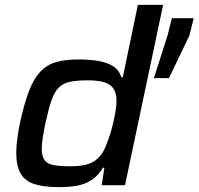

<svg xmlns="http://www.w3.org/2000/svg" viewBox="-20 -763 818 791"><path d="M223 8Q161 8 122 -4.5Q83 -17 65 -48Q47 -79 47 -134Q47 -159 51 -190.5Q55 -222 63 -260Q80 -337 99 -387Q118 -437 144.5 -466Q171 -495 209 -506.5Q247 -518 303 -518Q349 -518 385 -512Q421 -506 445.5 -490.5Q470 -475 480 -445H486L548 -743H652L495 0H399L410 -72H404Q384 -38 356 -20.5Q328 -3 294.5 2.5Q261 8 223 8ZM269 -78Q306 -78 331.5 -84Q357 -90 374 -103Q391 -116 403 -135Q411 -148 419 -168.5Q427 -189 434.5 -213Q442 -237 447.5 -261.5Q453 -286 456.5 -308.5Q460 -331 460 -347Q460 -393 433.5 -412.5Q407 -432 342 -432Q296 -432 268 -426Q240 -420 222 -402Q204 -384 192 -349Q180 -314 167 -255Q160 -221 156 -195Q152 -169 152 -150Q152 -119 163.5 -103.5Q175 -88 200.5 -83Q226 -78 269 -78ZM614 -441 670 -616 688 -688H778L760 -616L676 -441Z"/></svg>

Font: Saira SemiExpanded Medium
Style: Italic
Weight: 500
Width: 6
Italic angle: -12°
Designer: Hector Gatti with collaboration of the Omnibus-Type team
Foundry: Omnibus-Type
Version: Version 1.101